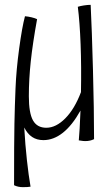

<svg xmlns="http://www.w3.org/2000/svg" viewBox="-20 -577 461 792"><path d="M80 -51Q84 20 91 83.5Q98 147 106 193Q100 194 93 194.5Q86 195 74 195Q64 195 55 193Q46 191 38 187Q38 8 39.5 -66.5Q41 -141 44 -212Q47 -288 59 -376.5Q71 -465 83 -510Q96 -509 110.5 -505.5Q125 -502 133 -498Q115 -399 107 -324.5Q99 -250 99 -180Q99 -111 116 -80.5Q133 -50 171 -50Q211 -50 249.5 -89Q288 -128 314 -197Q316 -302 312.5 -394Q309 -486 301 -549Q310 -552 325.5 -554.5Q341 -557 354 -557Q359 -456 363.5 -289Q368 -122 368 -3Q360 1 351 3Q342 5 332 5Q327 5 322.5 4.5Q318 4 305 2Q307 -18 308.5 -46Q310 -74 312 -121Q278 -60 239.5 -29.5Q201 1 159 1Q132 1 112.5 -12Q93 -25 80 -51Z"/></svg>

Font: Atma Light
Style: Regular
Weight: 300
Designer: Gregori Vincens, Jeremie Hornus, Riccardo Olocco, Yoann Minet.
Foundry: black foundry
Version: Version 1.102;PS 1.100;hotconv 1.0.86;makeotf.lib2.5.63406